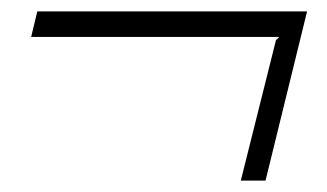

<svg xmlns="http://www.w3.org/2000/svg" viewBox="-20 -364 568 334"><path d="M514.2 -344.2 441.9 -49.8H398.9L460 -293.9L465.8 -299.8H34.2L44.9 -344.2Z"/></svg>

Font: Sinkin Sans 200 X Light Italic
Style: Regular
Weight: 200
Italic angle: -112°
Designer: Keith Bates
Foundry: K-Type
Version: Sinkin Sans (version 1.0)  by Keith Bates   •   © 2014   www